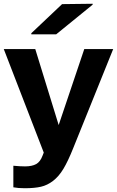

<svg xmlns="http://www.w3.org/2000/svg" viewBox="-22 -788 620 1018"><path d="M365.2 0Q338.4 66.9 314.2 107.2Q290 147.5 259.5 170.9Q229 194.3 195.1 202.1Q161.1 210 108.9 210Q73.7 210 48.8 205.1V90.8Q85.4 94.2 110.8 94.2Q147.5 94.2 169.7 82Q191.9 69.8 204.1 36.1L210 21L-2 -527.8H165L289.1 -125L424.8 -527.8H578.1ZM144 -606V-611.8L307.1 -766.1L469.2 -768.1V-763.2L275.9 -606Z"/></svg>

Font: Nacelle Bold
Style: Regular
Weight: 700
Designer: Sora Sagano
Foundry: Sora Sagano
Version: Version 1.000;FEAKit 1.0